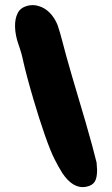

<svg xmlns="http://www.w3.org/2000/svg" viewBox="-20 -741 443 760"><path d="M322.3 -2C354.5 -8.8 364.3 -27.3 364.3 -69.3L362.3 -97.7C353.5 -133.8 337.9 -192.4 319.3 -255.9C284.2 -374 242.2 -514.6 225.6 -582C220.7 -601.6 214.8 -621.1 208 -641.6C192.4 -680.7 165 -708 133.8 -716.8C107.4 -726.6 63.5 -718.8 49.8 -688.5C35.2 -660.2 36.1 -614.3 52.7 -566.4C61.5 -542 68.4 -517.6 73.2 -493.2C80.1 -462.9 94.7 -407.2 113.3 -344.7C140.6 -252 174.8 -150.4 197.3 -108.4C205.1 -92.8 215.8 -73.2 227.5 -54.7C252.9 -17.6 283.2 5.9 322.3 -2Z"/></svg>

Font: Day Care
Style: Regular
Weight: 400
Designer: Noponies
Version: Version 1.000;PS 001.000;hotconv 1.0.88;makeotf.lib2.5.64775